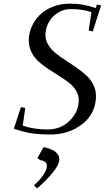

<svg xmlns="http://www.w3.org/2000/svg" viewBox="-20 -732 576 1056"><path d="M56.2 -23.9 95.2 -143.1 119.1 -138.2 105 -41Q166 -20 241.2 -20Q315.4 -20 364.3 -69.1Q413.1 -118.2 413.1 -182.1Q413.1 -210 397.9 -234.4Q382.8 -258.8 358.6 -277.6Q334.5 -296.4 305.2 -314.5Q275.9 -332.5 246.3 -352.1Q216.8 -371.6 192.6 -393.1Q168.5 -414.6 153.3 -444.6Q138.2 -474.6 138.2 -509.8Q138.2 -547.4 153.6 -583.3Q168.9 -619.1 197 -647.9Q225.1 -676.8 268.6 -694.3Q312 -711.9 363.8 -711.9Q404.3 -711.9 435.1 -706.3Q465.8 -700.7 506.8 -688L513.2 -707L536.1 -702.1L490.2 -559.1L467.8 -564L482.9 -665Q435.5 -682.1 369.1 -682.1Q329.6 -682.1 297.1 -661.1Q264.6 -640.1 247.3 -607.4Q230 -574.7 230 -539.1Q230 -510.7 245.4 -485.4Q260.7 -460 285.2 -440.2Q309.6 -420.4 339.4 -401.1Q369.1 -381.8 398.7 -361.6Q428.2 -341.3 452.6 -319.3Q477.1 -297.4 492.4 -267.8Q507.8 -238.3 507.8 -204.1Q507.8 -163.1 493.2 -127.9Q478.5 -92.8 453.9 -68.4Q429.2 -43.9 397.2 -26.4Q365.2 -8.8 330.3 -0.5Q295.4 7.8 259.8 7.8Q198.2 7.8 155.8 1.5Q113.3 -4.9 56.2 -23.9ZM167 287.1Q180.7 274.9 193.8 261.2Q207 247.6 222.4 223.6Q237.8 199.7 237.8 182.1Q237.8 164.6 226.6 157.2Q215.3 149.9 204.1 149.9L185.1 138.2L219.2 78.1Q225.6 78.1 238.3 81.5Q251 85 266.8 92Q282.7 99.1 294.4 112.5Q306.2 126 306.2 143.1Q306.2 173.8 269.5 218Q232.9 262.2 184.1 304.2Z"/></svg>

Font: Dehuti
Style: Bold-Italic
Weight: 700
Version: Version 1.2